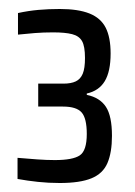

<svg xmlns="http://www.w3.org/2000/svg" viewBox="-20 -823 301 427"><path d="M113 -416Q88 -416 64.5 -418.5Q41 -421 19 -425V-472Q42 -470 63 -468.5Q84 -467 102 -467Q142 -467 157.5 -477.5Q173 -488 173 -525Q173 -560 161.5 -573Q150 -586 120 -586H65V-637H121Q138 -637 148.5 -642Q159 -647 164 -659Q169 -671 169 -694Q169 -720 162.5 -731.5Q156 -743 140.5 -747Q125 -751 98 -751Q77 -751 57.5 -749.5Q38 -748 20 -746V-794Q43 -799 65.5 -801Q88 -803 113 -803Q154 -803 179 -793Q204 -783 215 -761.5Q226 -740 226 -704Q226 -664 213 -642.5Q200 -621 173 -615V-612Q202 -606 215.5 -585.5Q229 -565 229 -521Q229 -484 219 -460.5Q209 -437 183.5 -426.5Q158 -416 113 -416Z"/></svg>

Font: Saira Condensed Medium
Style: Regular
Weight: 500
Width: 3
Designer: Hector Gatti with collaboration of the Omnibus-Type team
Foundry: Omnibus-Type
Version: Version 1.101